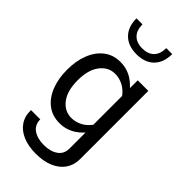

<svg xmlns="http://www.w3.org/2000/svg" viewBox="-303 -843 1153 1153"><g transform="rotate(45 274.0 -266.5)"><path d="M263.7 234.9Q328.4 234.9 375.6 214.6Q422.9 194.3 448.5 157.1Q474.1 119.9 474.1 69.6V-510H384.3V69.6Q384.3 115.5 349.9 139.6Q315.4 163.8 260 163.8Q204.8 163.8 170.5 139.9Q136.2 116 136.2 69.6H57.6Q55.9 121.1 80.8 158.2Q105.7 195.3 152.7 215.1Q199.7 234.9 263.7 234.9ZM39.1 -254.9Q39.1 -179.2 62.3 -120.6Q85.4 -62 129 -28.7Q172.6 4.6 233.4 4.6Q289.8 4.6 336.1 -25Q382.3 -54.7 416.3 -109.6L387.9 -137.7Q364.3 -103 330.7 -85.4Q297.1 -67.9 262 -67.9Q204.1 -67.9 166.5 -116.8Q128.9 -165.8 128.9 -254.9Q128.9 -343.8 166.5 -392.9Q204.1 -442.1 262 -442.1Q297.1 -442.1 330.7 -424.4Q364.3 -406.7 387.9 -372.1L416.3 -400.4Q382.3 -455.6 336.1 -485.2Q289.8 -514.9 233.4 -514.9Q172.6 -514.9 129 -481.3Q85.4 -447.8 62.3 -389.2Q39.1 -330.6 39.1 -254.9ZM419.4 -767.8H368.7Q368.7 -717.5 342.3 -690.9Q315.9 -664.3 267.8 -664.3Q219.7 -664.3 193.2 -690.9Q166.7 -717.5 166.7 -767.8H115.7Q115.7 -695.8 156.2 -655.4Q196.8 -615 267.8 -615Q339.1 -615 379.3 -655.4Q419.4 -695.8 419.4 -767.8Z"/></g></svg>

Font: Estedad-FD-VF Thin
Style: Regular
Weight: 100
Designer: Amin Abedi
Version: Version 5.0